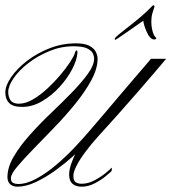

<svg xmlns="http://www.w3.org/2000/svg" viewBox="-23 -702 645 722"><path d="M42 0Q26 0 15.5 -9Q5 -18 5 -36Q5 -73 28.5 -113Q52 -153 89 -194.5Q126 -236 168 -276Q210 -316 247 -354Q284 -392 307.5 -424.5Q331 -457 331 -483Q331 -490 326.5 -500.5Q322 -511 305.5 -519.5Q289 -528 253 -528Q207 -528 163 -510Q119 -492 84 -465Q49 -438 28.5 -408.5Q8 -379 8 -356Q8 -337 17 -324.5Q26 -312 48 -312Q73 -312 100.5 -328Q128 -344 154.5 -368.5Q181 -393 203.5 -419.5Q226 -446 240.5 -468.5Q255 -491 258 -501Q261 -512 265 -512.5Q269 -513 268 -502Q266 -476 248.5 -442Q231 -408 201.5 -375.5Q172 -343 135.5 -321.5Q99 -300 60 -300Q26 -300 11.5 -314.5Q-3 -329 -3 -354Q-3 -380 19 -412Q41 -444 78.5 -473Q116 -502 163.5 -520.5Q211 -539 262 -539Q296 -539 313.5 -529.5Q331 -520 337.5 -506.5Q344 -493 344 -481Q344 -444 320.5 -400.5Q297 -357 260 -311.5Q223 -266 181 -222.5Q139 -179 102 -141Q65 -103 41.5 -75Q18 -47 18 -32Q18 -18 26.5 -14Q35 -10 45 -10Q77 -10 114.5 -30.5Q152 -51 189 -82.5Q226 -114 258 -148Q290 -182 312 -208Q331 -230 360.5 -264.5Q390 -299 421.5 -336.5Q453 -374 481.5 -407Q510 -440 527.5 -460.5Q545 -481 545 -481Q545 -481 559 -481Q573 -481 587.5 -481Q602 -481 602 -481Q590 -467 562.5 -434.5Q535 -402 498 -359.5Q461 -317 421.5 -272.5Q382 -228 347 -190Q319 -159 297.5 -130Q276 -101 264.5 -78Q253 -55 253 -42Q253 -22 262 -16.5Q271 -11 284 -11Q308 -11 332.5 -24Q357 -37 374.5 -51.5Q392 -66 394 -69Q397 -74 397.5 -67Q398 -60 395 -57Q391 -53 374 -39Q357 -25 333 -12.5Q309 0 284 0Q262 0 249.5 -11Q237 -22 237 -45Q237 -63 244.5 -85Q252 -107 262.5 -128Q273 -149 283 -164Q293 -179 297 -183Q306 -192 312 -192Q318 -192 316 -183Q315 -179 297.5 -159.5Q280 -140 250.5 -113.5Q221 -87 185 -61Q149 -35 112 -17.5Q75 0 42 0ZM419 -557Q409 -550 408.5 -554Q408 -558 412 -562Q418 -568 435 -581.5Q452 -595 473 -611.5Q494 -628 513.5 -645Q533 -662 546 -676Q553 -684 556 -681.5Q559 -679 557 -674Q554 -666 550 -652Q546 -638 546 -621Q546 -603 550.5 -585.5Q555 -568 562 -562Q567 -558 562.5 -555Q558 -552 550 -555Q541 -559 533.5 -572.5Q526 -586 521 -601.5Q516 -617 516 -624Q513 -622 500.5 -613.5Q488 -605 472 -593.5Q456 -582 441 -572Q426 -562 419 -557Z"/></svg>

Font: Kapakana
Style: Regular
Weight: 400
Designer: Kousuke Nagai
Version: Version 1.002